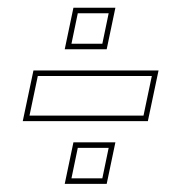

<svg xmlns="http://www.w3.org/2000/svg" viewBox="-20 -544 458 485"><path d="M37.5 -238 64.5 -366H380.5L353.5 -238ZM54.5 -252H342.5L363.5 -352H75.5ZM143.5 -79.5 165.5 -184.5H271.5L249.5 -79.5ZM160.5 -93.5H238.5L254.5 -170.5H176.5ZM143.5 -419.5 165.5 -524.5H271.5L249.5 -419.5ZM160.5 -433.5H238.5L254.5 -510.5H176.5Z"/></svg>

Font: Tourney Condensed Thin
Style: Italic
Weight: 100
Width: 3
Italic angle: -12°
Designer: Tyler Finck
Foundry: Etcetera Type Co
Version: Version 1.010; ttfautohint (v1.8.3)